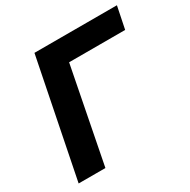

<svg xmlns="http://www.w3.org/2000/svg" viewBox="-158 -847 982 994"><g transform="rotate(-30 333.5 -350.0)"><path d="M667 -700H174L34 0H194L305 -568H640Z"/></g></svg>

Font: AWKNG-Font
Style: Bold Italic
Weight: 700
Italic angle: -11.3°
Designer: Awakening Church
Foundry: Awakening Church
Version: Version 1.700;PS 001.700;hotconv 1.0.88;makeotf.lib2.5.64775